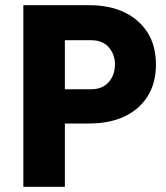

<svg xmlns="http://www.w3.org/2000/svg" viewBox="-20 -720 641 740"><path d="M70 0V-700H323Q402 -700 459.5 -672.5Q517 -645 549 -594Q581 -543 581 -471Q581 -400 549 -349Q517 -298 459.5 -271Q402 -244 323 -244H144V-376H331Q375 -376 399 -403.5Q423 -431 423 -471Q423 -511 399 -538Q375 -565 331 -565H164L230 -626V0Z"/></svg>

Font: SUSE Thin ExtraBold
Style: Regular
Weight: 800
Version: Version 1.000